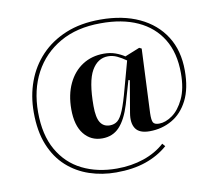

<svg xmlns="http://www.w3.org/2000/svg" viewBox="-84 -684 1109 983"><g transform="rotate(-10 470.5 -192.5)"><path d="M443 200Q370 200 304.5 178Q239 156 188.5 110.5Q138 65 109 -6Q80 -77 80 -176Q80 -261 107 -335Q134 -409 187 -465Q240 -521 317.5 -553Q395 -585 497 -585Q614 -585 699.5 -545Q785 -505 832 -431Q879 -357 879 -253Q879 -160 848 -99Q817 -38 764.5 -8Q712 22 648 22Q595 22 575.5 -7Q556 -36 565 -88L593 -253L586 -255L551 -134Q528 -59 493 -21.5Q458 16 403 16Q344 16 308 -29Q272 -74 272 -158Q272 -234 299 -291Q326 -348 374 -379Q422 -410 485 -410Q518 -410 544.5 -400.5Q571 -391 592 -377L669 -408L681 -402L666 -68Q665 -32 672 -20Q679 -8 703 -8Q736 -8 771.5 -33Q807 -58 832 -110.5Q857 -163 857 -243Q857 -349 813 -421Q769 -493 688 -530Q607 -567 495 -566Q372 -566 284 -515.5Q196 -465 149 -377Q102 -289 102 -173Q102 -55 147 24Q192 103 270.5 142Q349 181 450 181Q526 181 590.5 159Q655 137 700 96L713 111Q664 154 597.5 177Q531 200 443 200ZM453 -43Q476 -43 492.5 -56Q509 -69 524.5 -106.5Q540 -144 559 -216L597 -355Q573 -372 550.5 -382.5Q528 -393 504 -393Q450 -393 418.5 -338Q387 -283 387 -155Q387 -95 403.5 -69Q420 -43 453 -43Z"/></g></svg>

Font: Literata 72pt
Style: Bold Italic
Weight: 700
Italic angle: -2°
Designer: Latin by Veronika Burian and Jose Scaglione. Greek by Irene Vlachou. Cyrillic by Vera Evstafieva
Foundry: TypeTogether
Version: Version 3.002